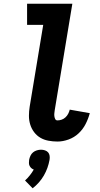

<svg xmlns="http://www.w3.org/2000/svg" viewBox="-20 -755 540 1035"><path d="M290 8Q265 8 241 3.5Q217 -1 197.5 -12.5Q178 -24 164 -42.5Q150 -61 143 -83.5Q136 -106 136 -130.5Q136 -155 140 -180L213 -621H126V-735H370L275 -161Q274 -153 273 -145Q272 -137 273 -129Q274 -121 277.5 -113.5Q281 -106 290 -106Q301 -106 312.5 -110Q324 -114 333 -122.5Q342 -131 347.5 -141.5Q353 -152 356 -164L464 -145Q456 -115 441.5 -86.5Q427 -58 403.5 -36Q380 -14 349.5 -3Q319 8 290 8ZM156 260 115 218Q129 205 141 190Q153 175 162 159Q154 156 148.5 151Q143 146 139.5 139Q136 132 136 123.5Q136 115 137 107Q139 96 144 85Q149 74 158 66.5Q167 59 178.5 55.5Q190 52 201 52Q212 52 222.5 55.5Q233 59 239.5 66.5Q246 74 247.5 85Q249 96 247 107Q243 129 235.5 150Q228 171 216.5 191Q205 211 189.5 228.5Q174 246 156 260Z"/></svg>

Font: Iosevka Slab Heavy
Style: Italic
Weight: 900
Italic angle: -9°
Monospace: yes
Designer: Belleve Invis
Foundry: Belleve Invis
Version: Version 11.1.0; ttfautohint (v1.8.3)